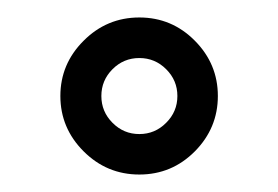

<svg xmlns="http://www.w3.org/2000/svg" viewBox="-20 -695 322 222"><path d="M110.1 -615Q97.2 -602.1 97.2 -584Q97.2 -565.9 110.1 -553Q123 -540 141.1 -540Q159.2 -540 172.1 -553Q185.1 -565.9 185.1 -584Q185.1 -602.1 172.1 -615Q159.2 -627.9 141.1 -627.9Q123 -627.9 110.1 -615ZM76.7 -520Q49.8 -546.9 49.8 -584Q49.8 -621.1 76.7 -647.9Q103.5 -674.8 141.1 -674.8Q178.7 -674.8 205.3 -647.9Q231.9 -621.1 231.9 -584Q231.9 -546.9 205.3 -520Q178.7 -493.2 141.1 -493.2Q103.5 -493.2 76.7 -520Z"/></svg>

Font: Pfennig
Style: Bold
Weight: 700
Version: Version 20120410 ; ttfautohint (v0.8)